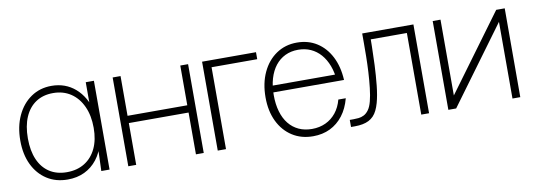

<svg xmlns="http://www.w3.org/2000/svg" viewBox="-47 -774 2939 1054"><g transform="rotate(-10 1422.5 -247.0)"><path d="M263 14Q196.5 14 147 -18Q97.5 -50 70 -107.2Q42.5 -164.5 42.5 -241Q42.5 -319.5 70.5 -379.8Q98.5 -440 148.2 -474Q198 -508 262.5 -508Q340 -508 394.8 -460.5Q449.5 -413 472 -326.5L452 -313.5V-495H497.5V0H451.5L457.5 -171L471 -155Q457 -101 427.5 -63.2Q398 -25.5 356.5 -5.8Q315 14 263 14ZM265 -26.5Q322.5 -26.5 364.2 -52.5Q406 -78.5 428.8 -126.5Q451.5 -174.5 451.5 -241Q451.5 -309.5 428.2 -360.5Q405 -411.5 363 -439.5Q321 -467.5 264.5 -467.5Q208.5 -467.5 168.5 -441Q128.5 -414.5 107 -365Q85.5 -315.5 85.5 -246Q85.5 -177 106.8 -128Q128 -79 168.2 -52.8Q208.5 -26.5 265 -26.5Z M602 0V-495H646V-240L603 -273.5H1015L979 -240V-495H1022.5V0H979V-266.5L1015 -233H603L646 -266.5V0Z M1100.5 -495H1401V-456H1113.5L1146.5 -488V0.5H1100.5Z M1630.5 14Q1564.5 14 1514.8 -18Q1465 -50 1437.2 -107.5Q1409.5 -165 1409.5 -241Q1409.5 -319.5 1437.5 -379.8Q1465.5 -440 1515.5 -474Q1565.5 -508 1630.5 -508Q1693.5 -508 1741.5 -477.5Q1789.5 -447 1818 -391.5Q1846.5 -336 1850.5 -261H1811.5Q1808 -309.5 1793.5 -347.8Q1779 -386 1755.5 -412.8Q1732 -439.5 1700.5 -453.8Q1669 -468 1630.5 -468Q1590.5 -468 1558.2 -452.5Q1526 -437 1503.2 -408Q1480.5 -379 1468.2 -337.8Q1456 -296.5 1456 -245.5Q1456 -194.5 1468 -153.8Q1480 -113 1502.8 -84.8Q1525.5 -56.5 1558 -41.5Q1590.5 -26.5 1631.5 -26.5Q1673.5 -26.5 1707.8 -42.5Q1742 -58.5 1766 -88.5Q1790 -118.5 1801 -160.5H1842.5Q1828 -105 1798 -66Q1768 -27 1725.8 -6.5Q1683.5 14 1630.5 14ZM1430.5 -261V-298.5H1835L1836.5 -261Z M2235 0V-486.5L2264.5 -455H1993V-495H2278.5V0ZM1843.5 0V-39.5H1865Q1878 -39.5 1893 -41Q1908 -42.5 1922.5 -49.8Q1937 -57 1949.2 -73.5Q1961.5 -90 1969.5 -120.5Q1977.5 -151 1982.2 -193Q1987 -235 1989.5 -280.5Q1992 -326 1992.5 -367.5Q1993 -409 1993 -439.8Q1993 -470.5 1993 -482.5H2034Q2034 -461 2033.2 -415Q2032.5 -369 2030 -312Q2027.5 -255 2021.8 -199.8Q2016 -144.5 2005 -105Q1998.5 -82 1990 -64.8Q1981.5 -47.5 1969.8 -35.2Q1958 -23 1942.8 -15.2Q1927.5 -7.5 1908.2 -3.8Q1889 0 1865 0Z M2386 0V-495H2429.5V-26L2397.5 -29L2740 -495H2787.5L2787 0H2743.5V-453.5L2777 -473L2429.5 0Z"/></g></svg>

Font: Russolo 10pt ExtraLight
Style: Regular
Weight: 200
Designer: Micah Stupak-Hahn
Version: Version 1.000